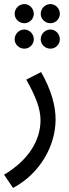

<svg xmlns="http://www.w3.org/2000/svg" viewBox="-47 -693 341 943"><path d="M73 -579C98 -579 119 -600 119 -625C119 -651 98 -673 73 -673C46 -673 25 -651 25 -625C25 -600 46 -579 73 -579ZM201 -579C226 -579 247 -600 247 -625C247 -651 226 -673 201 -673C174 -673 153 -651 153 -625C153 -600 174 -579 201 -579ZM73 -454C98 -454 119 -475 119 -500C119 -526 98 -548 73 -548C46 -548 25 -526 25 -500C25 -475 46 -454 73 -454ZM201 -454C226 -454 247 -475 247 -500C247 -526 226 -548 201 -548C174 -548 153 -526 153 -500C153 -475 174 -454 201 -454ZM17 230C148 161 226 24 226 -106C226 -171 207 -247 155 -339L82 -302C130 -217 152 -157 152 -103C152 -9 99 90 -27 165Z"/></svg>

Font: Noto Sans Arabic ExtCond
Style: Regular
Weight: 400
Width: 2
Designer: Monotype Design Team, Nadine Chahine, Nizar Qandah and Khaled Hosny
Foundry: Monotype Imaging Inc.
Version: Version 2.012